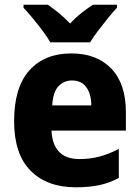

<svg xmlns="http://www.w3.org/2000/svg" viewBox="-20 -786 593 816"><path d="M283 -559Q391 -559 453 -494.5Q515 -430 515 -309V-231H199Q201 -173 230.5 -141.5Q260 -110 317 -110Q363 -110 402.5 -120.5Q442 -131 485 -153V-30Q447 -9 403.5 0.5Q360 10 302 10Q180 10 110 -60.5Q40 -131 40 -271Q40 -415 105 -487Q170 -559 283 -559ZM286 -444Q251 -444 228 -419Q205 -394 202 -338H368Q368 -386 347 -415Q326 -444 286 -444ZM194 -606Q182 -627 161.5 -654.5Q141 -682 119 -708.5Q97 -735 80 -753V-766H183Q205 -751 229.5 -731Q254 -711 278 -686Q302 -712 327 -731.5Q352 -751 375 -766H477V-753Q460 -735 438.5 -708.5Q417 -682 396.5 -655Q376 -628 363 -606Z"/></svg>

Font: Noto Sans Malayalam SemiCondensed ExtraBold
Style: Regular
Weight: 800
Width: 4
Designer: Jelle Bosma - Monotype Design Team
Foundry: Monotype Imaging Inc.
Version: Version 2.104; ttfautohint (v1.8.4.7-5d5b)